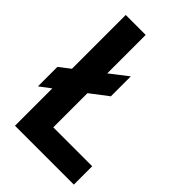

<svg xmlns="http://www.w3.org/2000/svg" viewBox="-212 -779 858 858"><g transform="rotate(45 217.0 -350.0)"><path d="M3 -320 55 -360V-700H181V-457L265 -522V-396L181 -332V-116H427V0H55V-236L3 -197Z"/></g></svg>

Font: PT Sans Narrow
Style: Bold
Weight: 700
Width: 3
Designer: A.Korolkova, O.Umpeleva, V.Yefimov
Foundry: ParaType Ltd
Version: Version 2.003W OFL